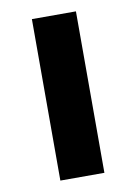

<svg xmlns="http://www.w3.org/2000/svg" viewBox="-67 -583 447 629"><g transform="rotate(-10 156.0 -268.5)"><path d="M83 0V-537.1H229.5V0Z"/></g></svg>

Font: Newest Shape
Style: Bold
Weight: 700
Designer: Wojciech Kalinowski "wmk69" (wmk69@o2.pl)
Foundry: Wojciech Kalinowski "wmk69" (wmk69@o2.pl)
Version: Version 1.0.0; 2022-02-24